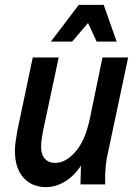

<svg xmlns="http://www.w3.org/2000/svg" viewBox="-20 -754 565 785"><path d="M41 -137Q41 -154 44 -176.5Q47 -199 51 -220L114 -519H220L156 -219Q153 -203 150.5 -186Q148 -169 148 -154Q148 -122 163.5 -105Q179 -88 206 -88Q248 -88 288 -133Q328 -178 347 -267L399 -519H504L420 -123Q415 -101 413 -81Q411 -61 410 -38V0H309L311 -77Q284 -35 246 -12Q208 11 168 11Q110 11 75.5 -28Q41 -67 41 -137ZM188 -584 302 -734H404L457 -584H375L340 -660L275 -584Z"/></svg>

Font: Radio Canada Condensed Medium
Style: Italic
Weight: 500
Width: 3
Italic angle: -12°
Designer: Charles Daoud, Etienne Aubert Bonn, Alexandre Saumier Demers, Jacques Le Bailly
Foundry: Radio-Canada
Version: Version 2.104; ttfautohint (v1.8.4.7-5d5b);gftools[0.9.28.de